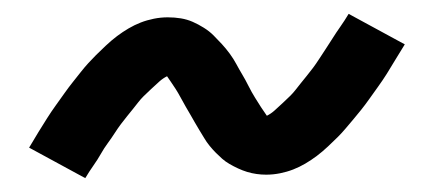

<svg xmlns="http://www.w3.org/2000/svg" viewBox="-20 -436 640 277"><path d="M103 -179 22 -223Q29 -235 35.5 -245.5Q42 -256 48 -265.5Q54 -275 60.5 -284Q67 -293 73 -301.5Q79 -310 85 -317.5Q91 -325 96.5 -332Q102 -339 107.5 -345Q113 -351 118.5 -356.5Q124 -362 132.5 -370Q141 -378 149 -384Q157 -390 165.5 -395Q174 -400 183 -403.5Q192 -407 202 -409Q212 -411 222 -411Q232 -411 241 -409.5Q250 -408 258 -404.5Q266 -401 274 -396Q282 -391 288 -385Q294 -379 300 -372.5Q306 -366 311.5 -358.5Q317 -351 321 -343.5Q325 -336 329.5 -328.5Q334 -321 338.5 -312Q343 -303 348 -295Q353 -287 356.5 -281.5Q360 -276 365 -269Q371 -272 376 -276.5Q381 -281 388 -287.5Q395 -294 399 -298Q403 -302 406.5 -306.5Q410 -311 414 -316Q418 -321 422.5 -326.5Q427 -332 431.5 -338Q436 -344 440.5 -351Q445 -358 450 -365.5Q455 -373 460 -381Q465 -389 471 -397.5Q477 -406 483 -416L564 -372Q557 -361 550.5 -350Q544 -339 538 -329.5Q532 -320 525.5 -311Q519 -302 513 -293.5Q507 -285 501 -277.5Q495 -270 489.5 -263.5Q484 -257 478.5 -250.5Q473 -244 467.5 -238.5Q462 -233 453.5 -225Q445 -217 437 -211Q429 -205 420.5 -200Q412 -195 403 -191.5Q394 -188 384 -186Q374 -184 364 -184Q357 -184 350 -185Q343 -186 336.5 -188Q330 -190 323.5 -193Q317 -196 311 -199.5Q305 -203 300.5 -207Q296 -211 291.5 -215.5Q287 -220 282.5 -225.5Q278 -231 274.5 -237Q271 -243 267.5 -248.5Q264 -254 261 -259.5Q258 -265 255 -270Q252 -275 248 -282Q244 -289 240.5 -295.5Q237 -302 233.5 -307.5Q230 -313 226.5 -318Q223 -323 221 -326Q215 -323 210 -318.5Q205 -314 198 -307.5Q191 -301 187 -297Q183 -293 179.5 -288.5Q176 -284 172 -279Q168 -274 163.5 -268.5Q159 -263 154.5 -257Q150 -251 145.5 -244Q141 -237 135.5 -229.5Q130 -222 125.5 -214Q121 -206 115 -197.5Q109 -189 103 -179Z"/></svg>

Font: Iosevka Custom Medium Oblique
Style: Regular
Weight: 500
Italic angle: -9°
Designer: Belleve Invis
Foundry: Belleve Invis
Version: Version 27.0.1